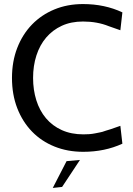

<svg xmlns="http://www.w3.org/2000/svg" viewBox="-20 -734 656 946"><path d="M390 14Q313 14 248.5 -12Q184 -38 137.5 -86Q91 -134 65 -201Q39 -268 39 -350Q39 -431 65 -498Q91 -565 137.5 -613Q184 -661 248 -687.5Q312 -714 389 -714Q496 -714 583 -673L573 -585L516 -605Q459 -628 389 -628Q330 -628 284.5 -607Q239 -586 207.5 -549Q176 -512 159.5 -461Q143 -410 143 -350Q143 -291 159 -240Q175 -189 206.5 -151.5Q238 -114 284.5 -93Q331 -72 391 -72Q406 -72 420 -73Q434 -74 449 -77L474 -82Q482 -83 501 -90L524 -97Q529 -98 550 -106L573 -114L583 -26Q496 14 390 14ZM374 54 286 187 240 192 308 60Z"/></svg>

Font: Cabin
Style: Regular
Weight: 400
Designer: Pablo Impallari
Foundry: Pablo Impallari
Version: Version 1.007